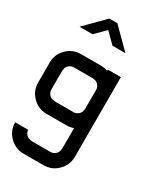

<svg xmlns="http://www.w3.org/2000/svg" viewBox="-272 -942 1212 1392"><g transform="rotate(30 333.5 -246.5)"><path d="M108.3 166.7Q110 189.2 126.2 206.2Q142.5 223.3 166.7 223.3V225H333.3Q355 223.3 372.1 207.1Q389.2 190.8 389.2 166.7H390.8V-10Q363.3 0 333.3 0H166.7Q97.5 0 48.8 -48.8Q0 -97.5 0 -166.7V-333.3Q0 -402.5 48.8 -451.2Q97.5 -500 166.7 -500H333.3Q363.3 -500 390.8 -490V-500H500V166.7Q500 235.8 451.2 284.6Q402.5 333.3 333.3 333.3H166.7Q97.5 333.3 48.8 284.6Q0 235.8 0 166.7ZM333.3 -108.3Q355 -110 372.1 -126.2Q389.2 -142.5 389.2 -166.7H390.8V-333.3Q389.2 -355 373.3 -372.1Q357.5 -389.2 333.3 -389.2V-390.8H166.7Q144.2 -389.2 127.1 -373.3Q110 -357.5 110 -333.3H108.3V-166.7Q110 -144.2 126.2 -127.1Q142.5 -110 166.7 -110V-108.3ZM282.5 -825.8 441.7 -666.7H333.3L250 -750L166.7 -666.7H57.5Q194.2 -803.3 215 -825.8Z"/></g></svg>

Font: 0xA000-Squareish-Mono
Style: Squareish-Mono-Bold
Weight: 700
Version: Version 0.1